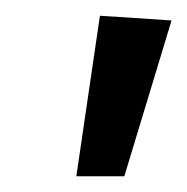

<svg xmlns="http://www.w3.org/2000/svg" viewBox="-20 -820 238 244"><path d="M107 -800 198 -794 138 -596H77Z"/></svg>

Font: Fira Sans Extra Condensed
Style: Italic
Weight: 400
Width: 3
Italic angle: -8°
Designer: Carrois Corporate & Edenspiekermann AG
Foundry: Carrois Corporate GbR & Edenspiekermann AG
Version: Version 4.203